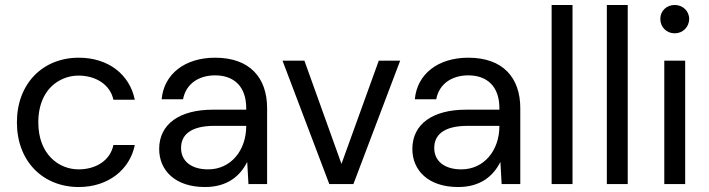

<svg xmlns="http://www.w3.org/2000/svg" viewBox="-20 -740 2852 772"><path d="M297 12C414 12 502 -57 522 -157H436C423 -94 365 -59 296 -59C217 -59 134 -119 134 -248C134 -331 168 -387 217 -415C242 -429 268 -436 296 -436C365 -436 423 -400 436 -339H522C501 -442 414 -508 297 -508C152 -508 48 -404 48 -248C48 -92 152 12 297 12Z M804 12C895 12 946 -33 974 -89L979 0H1054V-305C1054 -428 984 -508 845 -508C723 -508 639 -442 630 -341H716C728 -404 780 -437 845 -437C921 -437 970 -392 970 -305V-299H836C703 -299 620 -242 620 -141C620 -55 684 12 804 12ZM817 -59C748 -59 708 -93 708 -145C708 -196 744 -234 843 -234H970V-233C970 -136 909 -59 817 -59Z M1401 0 1589 -496H1503L1353 -81L1204 -496H1116L1304 0Z M1822 12C1913 12 1964 -33 1992 -89L1997 0H2072V-305C2072 -428 2002 -508 1863 -508C1741 -508 1657 -442 1648 -341H1734C1746 -404 1798 -437 1863 -437C1939 -437 1988 -392 1988 -305V-299H1854C1721 -299 1638 -242 1638 -141C1638 -55 1702 12 1822 12ZM1835 -59C1766 -59 1726 -93 1726 -145C1726 -196 1762 -234 1861 -234H1988V-233C1988 -136 1927 -59 1835 -59Z M2282 0V-720H2198V0Z M2504 0V-720H2420V0Z M2693 -606C2725 -606 2751 -631 2751 -664C2751 -696 2725 -720 2693 -720C2660 -720 2635 -696 2635 -664C2635 -631 2660 -606 2693 -606ZM2735 0V-496H2651V0Z"/></svg>

Font: Rootstock Sans Body
Style: Regular
Weight: 400
Designer: Colophon Foundry, Jonny Pinhorn
Foundry: Colophon Foundry
Version: Version 1.200;FEAKit 1.0